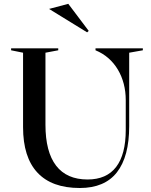

<svg xmlns="http://www.w3.org/2000/svg" viewBox="-20 -956 777 985"><path d="M389.3 8.5Q245.4 8.5 171.9 -70.6Q98.3 -149.6 98.3 -303.6V-685.6L37 -698V-708H278.8V-698L213.2 -685.6V-316.2Q213.2 -177.1 267.8 -106.1Q322.4 -35.2 429.2 -35.2Q526.4 -35.2 575.7 -99.4Q625.1 -163.6 625.1 -289.7V-442.5Q625.1 -486.2 614.8 -525.9Q604.5 -565.6 584.6 -598.9Q564.8 -632.3 535.9 -657.6Q507.1 -682.8 470 -698V-708H712.8V-698L642.8 -685.6V-308.8Q642.8 -152.7 579.9 -72.1Q517 8.5 389.3 8.5ZM426.9 -790.1 231.7 -910.2 330.3 -936.4 435.1 -797.5Z"/></svg>

Font: Kalnia Thin
Style: Regular
Weight: 100
Version: Version 1.105